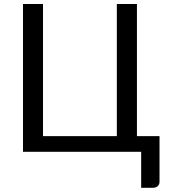

<svg xmlns="http://www.w3.org/2000/svg" viewBox="-20 -736 820 931"><path d="M753.5 -76V145.5Q753.5 158.5 744.8 166.5Q736 174.5 722.5 174.5H664.5V0H91.5V-716.5H188.5V-76H546.5V-716.5H644V-76Z"/></svg>

Font: Lato-Regular
Style: Regular
Weight: 400
Designer: Lukasz Dziedzic with Adam Twardoch and Botio Nikoltchev
Foundry: tyPoland Lukasz Dziedzic
Version: Version 2.015; 2015-08-06; http://www.latofonts.com/